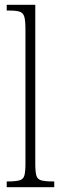

<svg xmlns="http://www.w3.org/2000/svg" viewBox="-20 -780 254 800"><path d="M8 0V-24H12Q45 -24 61 -28.5Q77 -33 81.5 -48.5Q86 -64 86 -98V-660Q86 -695 81 -711Q76 -727 61.5 -731.5Q47 -736 20 -736H8V-760H127V-98Q127 -64 131.5 -48.5Q136 -33 152 -28.5Q168 -24 201 -24H206V0Z"/></svg>

Font: Noto Serif Myanmar ExtraCondensed ExtraLight
Style: Regular
Weight: 200
Width: 2
Designer: Ben Mitchell and the Monotype Design Team
Foundry: Monotype Imaging Inc.
Version: Version 2.106; ttfautohint (v1.8.4.7-5d5b)